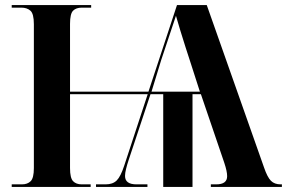

<svg xmlns="http://www.w3.org/2000/svg" viewBox="-20 -734 1127 754"><path d="M26 0V-10H66Q88 -10 100.5 -22.5Q113 -35 113 -74V-639Q113 -680 99.5 -692Q86 -704 64 -704H26V-714H338V-704H301Q279 -704 267 -692Q255 -680 255 -640V-374H563L675 -714H792L1017 -76Q1030 -38 1044 -24Q1058 -10 1082 -10H1087V0H808V-10H829Q872 -10 872 -42Q872 -61 861 -94L769 -364H736V0H621V-364H571L486 -108Q479 -87 475 -70.5Q471 -54 471 -43Q471 -10 516 -10H559V0H357V-10H395Q423 -10 438.5 -25.5Q454 -41 468 -84L560 -364H255V-74Q255 -35 267 -22.5Q279 -10 301 -10H336V0ZM575 -374H765L727 -492Q719 -516 708.5 -549Q698 -582 688 -614.5Q678 -647 671 -672Q656 -627 641 -582Q626 -537 613 -498Z"/></svg>

Font: Noto Serif Display SemiCondensed
Style: Bold
Weight: 700
Width: 4
Designer: Monotype Design Team
Foundry: Monotype Imaging Inc.
Version: Version 2.009